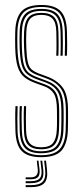

<svg xmlns="http://www.w3.org/2000/svg" viewBox="-20 -626 333 772"><path d="M145 -25.8Q110.2 -25.8 93.6 -43Q77 -60.2 76.2 -102.8Q75.8 -122.8 75.4 -147.5Q75 -172.2 76.5 -199.2H85Q84 -176.2 84.1 -151.2Q84.2 -126.2 84.8 -103.2Q85.5 -66 99.6 -49.9Q113.8 -33.8 145 -33.8Q179.5 -33.8 193 -50.9Q206.5 -68 208.2 -101.5Q209.5 -123 209.2 -141Q209 -159 209 -181.5Q209 -230 196.2 -250Q183.5 -270 157.5 -279.2L123.5 -291.5Q94.8 -301.8 77.1 -316.4Q59.5 -331 51 -358.2Q42.5 -385.5 41.2 -433.8Q40.5 -455 40.8 -469.8Q41 -484.5 41.2 -497.2Q42.5 -554.5 66.4 -580.2Q90.2 -606 146.5 -606Q199.8 -606 223.8 -581.2Q247.8 -556.5 249.2 -498.8Q249.8 -479.2 250 -453.5Q250.2 -427.8 249 -402H240.5Q241.5 -428.2 241.4 -452.6Q241.2 -477 240.8 -498.2Q239.2 -551.5 217.4 -574.8Q195.5 -598 146.5 -598Q94.8 -598 73 -574Q51.2 -550 50 -497.2Q49.8 -478.2 49.6 -465.8Q49.5 -453.2 50 -433.8Q51.8 -387.2 59.2 -361.6Q66.8 -336 82.9 -322.5Q99 -309 126.2 -299.2L160 -287Q192.5 -275.2 205.2 -252.2Q218 -229.2 218 -181.5Q218 -161.8 218.1 -142.5Q218.2 -123.2 217.2 -101.2Q215.2 -62.5 199.2 -44.1Q183.2 -25.8 145 -25.8ZM145 -9.8Q98.8 -9.8 79.5 -32Q60.2 -54.2 59.2 -102Q58.8 -125.2 58.4 -148Q58 -170.8 59.2 -199.2H68Q66.5 -169.5 66.9 -144.9Q67.2 -120.2 67.8 -102.2Q68.8 -57 86.6 -37.4Q104.5 -17.8 145 -17.8Q189 -17.8 206.5 -38.5Q224 -59.2 226 -101Q227 -122.8 226.9 -140.6Q226.8 -158.5 226.8 -181.5Q226.8 -235.2 211 -259.1Q195.2 -283 162.8 -294.8L129.2 -306.8Q103.5 -316.2 88.8 -328.5Q74 -340.8 67.4 -364.9Q60.8 -389 59 -434Q58.2 -454 58.4 -466.8Q58.5 -479.5 59 -497Q60.2 -545.8 79.8 -568Q99.2 -590.2 146.5 -590.2Q191.5 -590.2 211.1 -568.9Q230.8 -547.5 232 -498Q232.5 -477.2 232.8 -455Q233 -432.8 232 -402H223.2Q224.5 -435 224.1 -457.5Q223.8 -480 223.5 -498Q222.5 -543.2 204.5 -562.8Q186.5 -582.2 146.5 -582.2Q104.5 -582.2 86.8 -562Q69 -541.8 68 -497Q67.5 -478.8 67.4 -466.4Q67.2 -454 68 -434Q69.5 -388.8 76 -366.1Q82.5 -343.5 96 -333.1Q109.5 -322.8 131.8 -314.5L165.2 -302.2Q200.8 -289.5 218.2 -264Q235.8 -238.5 235.8 -181.5Q235.8 -158.5 235.9 -140.4Q236 -122.2 235 -100.8Q232.5 -54.2 212.9 -32Q193.2 -9.8 145 -9.8ZM145 6Q91.5 6 67.5 -18.8Q43.5 -43.5 42 -101.2Q41.5 -125.2 41.2 -149.1Q41 -173 42.2 -199.2H50.8Q49.8 -173 49.9 -148Q50 -123 50.5 -101.8Q51.8 -48.2 73.8 -25.1Q95.8 -2 145 -2Q197 -2 219.2 -25.5Q241.5 -49 244 -100.5Q245 -122.2 244.9 -140.5Q244.8 -158.8 244.8 -181.5Q244.8 -239.5 226.2 -267.5Q207.8 -295.5 167.8 -310.2L134.8 -322.5Q113.8 -330 101.8 -339.5Q89.8 -349 84.1 -370.1Q78.5 -391.2 76.8 -434.2Q76.2 -450 76.1 -464.2Q76 -478.5 76.8 -496.8Q78.5 -538.2 94.4 -556.2Q110.2 -574.2 146.5 -574.2Q182.2 -574.2 198.1 -556.5Q214 -538.8 215 -497.5Q215.2 -480.2 215.6 -456.5Q216 -432.8 214.8 -402H206.2Q207.5 -431 207.1 -454.5Q206.8 -478 206.5 -497Q205.8 -535 191.4 -550.6Q177 -566.2 146.5 -566.2Q115 -566.2 101 -550.1Q87 -534 85.8 -496.8Q85.2 -478.8 85.1 -466.1Q85 -453.5 85.8 -434.2Q87.2 -395.8 91.9 -376Q96.5 -356.2 107.1 -346.9Q117.8 -337.5 137.5 -330L170 -318Q209 -303.5 231.2 -275.2Q253.5 -247 253.5 -181.5Q253.5 -159 253.6 -140.5Q253.8 -122 252.8 -100.2Q250.2 -46.2 226.8 -20.1Q203.2 6 145 6ZM157.5 20H165L169 56Q173.2 93.8 158.1 110.1Q143 126.5 104.2 126.5H83.2V118.5H104.2Q138.8 118.5 152 104Q165.2 89.5 161.5 56ZM127.8 20H134.8L138.8 54.2Q141.5 75.8 133.4 85.2Q125.2 94.8 104.2 94.8H83.2V87H104.2Q135.2 87 131.8 54.2ZM142.5 20H149.8L153.8 55.2Q157.5 84.8 145.9 97.6Q134.2 110.5 104.2 110.5H83.2V102.5H104.2Q129.8 102.5 139.6 91.5Q149.5 80.5 146.5 55.2Z"/></svg>

Font: Big Shoulders Inline Display Light
Style: Regular
Weight: 300
Designer: Patric King
Foundry: XO Type Co
Version: Version 1.000